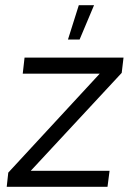

<svg xmlns="http://www.w3.org/2000/svg" viewBox="-20 -723 511 743"><path d="M396 0H6L12 -55L366 -438H68L75 -500H458L451 -441L99 -62H404ZM243 -570 285 -703H344L288 -570Z"/></svg>

Font: Kulim Park Light
Style: Italic
Weight: 300
Italic angle: -8°
Designer: Noponies / Dale Sattler
Foundry: Noponies
Version: Version 1.000; ttfautohint (v1.8.3)